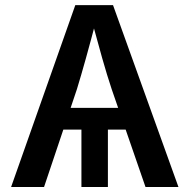

<svg xmlns="http://www.w3.org/2000/svg" viewBox="-20 -748 758 768"><path d="M411.6 -272.9V0H305.7V-272.9ZM24.4 0 281.2 -727.5H432.1L693.8 0H562L426.8 -391.1Q408.7 -445.3 388.7 -515.6Q368.7 -585.9 343.3 -680.2H368.2Q343.3 -585.4 323.5 -514.4Q303.7 -443.4 287.6 -391.1L156.2 0ZM168.9 -229.5V-316.4H549.3V-229.5Z"/></svg>

Font: Inter Cardless
Style: Medium
Weight: 500
Designer: Rasmus Andersson
Foundry: rsms
Version: Version 4.001;git-9221beed3